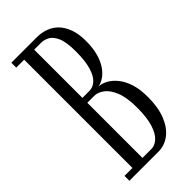

<svg xmlns="http://www.w3.org/2000/svg" viewBox="-223 -753 805 805"><g transform="rotate(-45 179.5 -350.0)"><path d="M27.5 0V-29H74.5V-671H27.5V-700H179.5Q206 -700 230.2 -691.2Q254.5 -682.5 273 -663.8Q291.5 -645 302.5 -615.2Q313.5 -585.5 313.5 -543Q313.5 -502 305 -471Q296.5 -440 282 -418.8Q267.5 -397.5 250 -385.8Q232.5 -374 215 -371Q233.5 -370.5 253.5 -360Q273.5 -349.5 291.2 -328.2Q309 -307 320 -273.8Q331 -240.5 331 -193.5Q331 -131 313.5 -88Q296 -45 266.2 -22.5Q236.5 0 199 0ZM134 -29H187Q207 -29 225.5 -45.2Q244 -61.5 255.8 -98Q267.5 -134.5 267.5 -194Q267.5 -254 253 -289.5Q238.5 -325 217.2 -340.5Q196 -356 175.5 -356H134ZM134 -385H175.5Q196 -385 213.5 -400.2Q231 -415.5 241.8 -450.2Q252.5 -485 252.5 -543Q252.5 -597 240.5 -624.5Q228.5 -652 210.8 -661.5Q193 -671 174.5 -671H134Z"/></g></svg>

Font: Imbue 24pt Light
Style: Regular
Weight: 300
Designer: Tyler Finck
Foundry: Etcetera Type Company
Version: Version 1.102